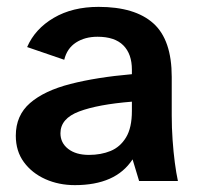

<svg xmlns="http://www.w3.org/2000/svg" viewBox="-20 -527 584 559"><path d="M198 12Q151 12 112 -5.5Q73 -23 49.5 -55Q26 -87 26 -132Q26 -191 67.5 -227Q109 -263 185 -282.5Q261 -302 364 -311V-324Q364 -370 339 -395Q314 -420 264 -420Q227 -420 201 -403Q175 -386 167 -353L59 -390Q82 -443 136.5 -475Q191 -507 267 -507Q373 -507 426.5 -459Q480 -411 480 -303V-191Q480 -155 482.5 -119.5Q485 -84 489 -53.5Q493 -23 498 0H385L366 -63Q341 -25 299 -6.5Q257 12 198 12ZM239 -76Q274 -76 302 -87.5Q330 -99 347 -127Q364 -155 364 -204V-231Q265 -223 210.5 -202.5Q156 -182 156 -139Q156 -111 178.5 -93.5Q201 -76 239 -76Z"/></svg>

Font: Atkinson Hyperlegible Next SemiBold
Style: Regular
Weight: 600
Designer: Elliott Scott, Megan Eiswerth, Linus Boman, Theodore Petrosky, Letters from Sweden
Foundry: Applied Design Works, Letters from Sweden
Version: Version 2.001